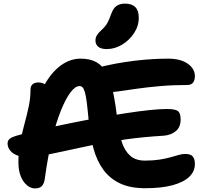

<svg xmlns="http://www.w3.org/2000/svg" viewBox="-20 -1036 1140 1064"><path d="M172 8Q151 8 130 -9Q109 -26 95.5 -58Q82 -90 82 -136Q82 -195 92 -247.5Q102 -300 115.5 -349Q129 -398 139 -445Q149 -492 149 -539Q149 -558 160 -568.5Q171 -579 193 -579Q213 -579 231.5 -568Q250 -557 274 -533L202 -517Q244 -612 302 -661.5Q360 -711 427 -711Q480 -711 515 -691Q550 -671 572 -629Q594 -587 607.5 -521.5Q621 -456 632 -363Q639 -298 655 -249Q671 -200 701.5 -173Q732 -146 783 -146Q829 -146 864 -151.5Q899 -157 925 -164.5Q951 -172 971 -177.5Q991 -183 1005 -183Q1038 -183 1049 -168Q1060 -153 1060 -127Q1060 -86 1028.5 -56Q997 -26 936 -9.5Q875 7 784 7Q702 7 645.5 -19.5Q589 -46 553 -95Q517 -144 498.5 -211.5Q480 -279 472 -362Q466 -428 461 -467.5Q456 -507 450 -526.5Q444 -546 437 -552.5Q430 -559 421 -559Q397 -559 370.5 -524Q344 -489 317 -422Q290 -355 267.5 -261Q245 -167 229 -51Q226 -20 212.5 -5.5Q199 9 172 8ZM125 -166Q99 -166 75 -175Q51 -184 36.5 -201.5Q22 -219 22 -242Q22 -257 34.5 -267.5Q47 -278 90 -289Q149 -305 221.5 -321.5Q294 -338 373 -354Q452 -370 530.5 -384Q609 -398 680 -409Q751 -420 809 -426Q867 -432 903 -432Q951 -432 966 -420.5Q981 -409 981 -374Q981 -331 954 -309Q927 -287 887 -284Q771 -277 672.5 -263Q574 -249 492 -232Q410 -215 342.5 -200Q275 -185 221 -175Q167 -165 125 -166ZM583 -525Q527 -525 497.5 -549.5Q468 -574 468 -608Q468 -625 475.5 -637.5Q483 -650 508 -657Q560 -672 616.5 -682.5Q673 -693 727 -699.5Q781 -706 828.5 -708.5Q876 -711 910 -711Q981 -711 1020.5 -683Q1060 -655 1060 -614Q1060 -593 1050.5 -579Q1041 -565 1017 -565Q939 -565 869.5 -559Q800 -553 743.5 -545Q687 -537 646 -531Q605 -525 583 -525ZM571 -764Q540 -764 524.5 -777Q509 -790 509 -811Q509 -827 517 -840.5Q525 -854 542 -869Q564 -889 575 -909Q586 -929 596 -958Q608 -992 627 -1004Q646 -1016 673 -1016Q710 -1016 729.5 -997Q749 -978 749 -938Q749 -892 723 -852.5Q697 -813 656.5 -788.5Q616 -764 571 -764Z"/></svg>

Font: Shantell Sans
Style: Bold
Weight: 700
Designer: Stephen Nixon, Anya Danilova, Shantell Martin
Foundry: Arrow Type
Version: Version 1.011;[c5ecc13dd]